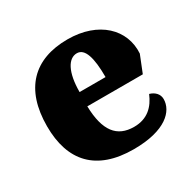

<svg xmlns="http://www.w3.org/2000/svg" viewBox="-128 -690 853 839"><g transform="rotate(-30 299.0 -270.5)"><path d="M320 10C481 10 542 -55 542 -115C542 -141 523 -159 498 -166C476 -113 438 -74 370 -74C284 -74 240 -129 237 -254H517L551 -339C559 -457 465 -551 308 -551C138 -551 41 -454 41 -266C41 -91 131 10 320 10ZM239 -325C239 -425 270 -478 313 -478C353 -478 370 -424 370 -325Z"/></g></svg>

Font: UArctic Serif Black
Style: Regular
Weight: 900
Designer: Customization by Puisto advertising & original work Monotype Design Team
Foundry: Monotype Imaging Inc.
Version: Version 2.004